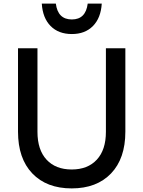

<svg xmlns="http://www.w3.org/2000/svg" viewBox="-20 -1033 796 1066"><path d="M80 -302V-765H188V-301Q188 -201 238.5 -146.5Q289 -92 378 -92Q467 -92 517.5 -146.5Q568 -201 568 -301V-765H676V-302Q676 -153 596.5 -70Q517 13 378 13Q239 13 159.5 -70Q80 -153 80 -302ZM379 -844Q305 -844 261 -888.5Q217 -933 212 -1013H290Q301 -925 379 -925Q456 -925 467 -1013H545Q540 -933 496 -888.5Q452 -844 379 -844Z"/></svg>

Font: Application Medium
Style: Regular
Weight: 500
Designer: Wei Huang
Foundry: Wei Huang
Version: Version 0.012